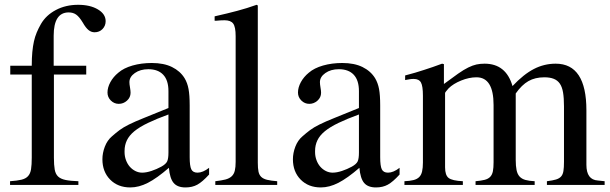

<svg xmlns="http://www.w3.org/2000/svg" viewBox="-20 -782 2580 812"><path d="M344.7 -466.8H208V-115.2Q208 -84 211.4 -64.9Q214.8 -45.9 225.6 -35.6Q236.3 -25.4 256.8 -21Q277.3 -16.6 311.5 -15.6V0H22.5V-15.6Q52.7 -17.6 70.8 -22Q88.9 -26.4 98.6 -37.1Q108.4 -47.9 111.3 -66.4Q114.3 -85 114.3 -115.2V-466.8H23.4V-503.9H114.3Q114.3 -537.1 116.7 -562Q119.1 -586.9 123.5 -606.9Q127.9 -627 135.3 -644.5Q142.6 -662.1 153.3 -680.7Q174.8 -717.8 216.3 -739.7Q257.8 -761.7 310.5 -761.7Q361.3 -761.7 394 -742.2Q426.8 -722.7 426.8 -692.4Q426.8 -672.9 413.6 -659.2Q400.4 -645.5 379.9 -645.5Q366.2 -645.5 354.5 -654.8Q342.8 -664.1 330.1 -686.5Q315.4 -710.9 302.2 -720.2Q289.1 -729.5 270.5 -729.5Q207 -729.5 207 -630.9V-503.9H344.7Z M782.2 -117.2Q782.2 -80.1 789.1 -65.9Q795.9 -51.8 815.4 -51.8Q837.9 -51.8 864.3 -72.3V-43.9Q835.9 -12.7 814.5 -1Q793 10.7 764.6 10.7Q730.5 10.7 714.4 -8.3Q698.2 -27.3 694.3 -72.3Q643.6 -28.3 605.5 -8.8Q567.4 10.7 531.2 10.7Q478.5 10.7 445.8 -22.5Q413.1 -55.7 413.1 -108.4Q413.1 -134.8 423.3 -161.6Q433.6 -188.5 453.1 -205.1Q470.7 -220.7 485.8 -231.9Q501 -243.2 525.4 -255.4Q549.8 -267.6 588.9 -283.2Q627.9 -298.8 692.4 -325.2V-396.5Q692.4 -442.4 670.4 -465.8Q648.4 -489.3 607.4 -489.3Q573.2 -489.3 550.3 -473.1Q527.3 -457 527.3 -434.6Q527.3 -425.8 529.8 -412.1Q532.2 -398.4 532.2 -389.6Q532.2 -370.1 517.1 -356.4Q502 -342.8 482.4 -342.8Q462.9 -342.8 448.7 -356.9Q434.6 -371.1 434.6 -390.6Q434.6 -412.1 446.8 -434.6Q459 -457 480.5 -474.6Q502.9 -494.1 540.5 -504.9Q578.1 -515.6 622.1 -515.6Q672.9 -515.6 707.5 -498.5Q742.2 -481.4 760.7 -451.2Q772.5 -431.6 777.3 -405.8Q782.2 -379.9 782.2 -335.9ZM692.4 -297.9Q641.6 -279.3 606 -262.2Q570.3 -245.1 548.3 -227.1Q526.4 -209 516.6 -188.5Q506.8 -168 506.8 -143.6V-138.7Q506.8 -121.1 512.7 -105Q518.6 -88.9 528.8 -77.1Q539.1 -65.4 552.7 -58.6Q566.4 -51.8 581.1 -51.8Q598.6 -51.8 620.6 -59.1Q642.6 -66.4 662.1 -77.1Q681.6 -87.9 687 -99.6Q692.4 -111.3 692.4 -136.7Z M887.7 -712.9Q917 -719.7 939.9 -725.1Q962.9 -730.5 983.9 -736.3Q1004.9 -742.2 1024.4 -748Q1043.9 -753.9 1065.4 -761.7L1070.3 -758.8V-93.8Q1070.3 -70.3 1073.2 -56.2Q1076.2 -42 1085 -33.7Q1093.8 -25.4 1109.9 -21.5Q1126 -17.6 1152.3 -15.6V0H890.6V-15.6Q917 -18.6 933.6 -22.9Q950.2 -27.3 960 -36.6Q969.7 -45.9 973.1 -60.5Q976.6 -75.2 976.6 -97.7V-628.9Q976.6 -668 966.3 -682.1Q956.1 -696.3 929.7 -696.3Q921.9 -696.3 912.6 -695.8Q903.3 -695.3 894.5 -694.3H887.7Z M1587.9 -117.2Q1587.9 -80.1 1594.7 -65.9Q1601.6 -51.8 1621.1 -51.8Q1643.6 -51.8 1669.9 -72.3V-43.9Q1641.6 -12.7 1620.1 -1Q1598.6 10.7 1570.3 10.7Q1536.1 10.7 1520 -8.3Q1503.9 -27.3 1500 -72.3Q1449.2 -28.3 1411.1 -8.8Q1373 10.7 1336.9 10.7Q1284.2 10.7 1251.5 -22.5Q1218.8 -55.7 1218.8 -108.4Q1218.8 -134.8 1229 -161.6Q1239.3 -188.5 1258.8 -205.1Q1276.4 -220.7 1291.5 -231.9Q1306.6 -243.2 1331.1 -255.4Q1355.5 -267.6 1394.5 -283.2Q1433.6 -298.8 1498 -325.2V-396.5Q1498 -442.4 1476.1 -465.8Q1454.1 -489.3 1413.1 -489.3Q1378.9 -489.3 1356 -473.1Q1333 -457 1333 -434.6Q1333 -425.8 1335.4 -412.1Q1337.9 -398.4 1337.9 -389.6Q1337.9 -370.1 1322.8 -356.4Q1307.6 -342.8 1288.1 -342.8Q1268.6 -342.8 1254.4 -356.9Q1240.2 -371.1 1240.2 -390.6Q1240.2 -412.1 1252.4 -434.6Q1264.6 -457 1286.1 -474.6Q1308.6 -494.1 1346.2 -504.9Q1383.8 -515.6 1427.7 -515.6Q1478.5 -515.6 1513.2 -498.5Q1547.9 -481.4 1566.4 -451.2Q1578.1 -431.6 1583 -405.8Q1587.9 -379.9 1587.9 -335.9ZM1498 -297.9Q1447.3 -279.3 1411.6 -262.2Q1376 -245.1 1354 -227.1Q1332 -209 1322.3 -188.5Q1312.5 -168 1312.5 -143.6V-138.7Q1312.5 -121.1 1318.4 -105Q1324.2 -88.9 1334.5 -77.1Q1344.7 -65.4 1358.4 -58.6Q1372.1 -51.8 1386.7 -51.8Q1404.3 -51.8 1426.3 -59.1Q1448.2 -66.4 1467.8 -77.1Q1487.3 -87.9 1492.7 -99.6Q1498 -111.3 1498 -136.7Z M1693.4 -462.9Q1716.8 -468.8 1735.8 -474.6Q1754.9 -480.5 1773.4 -486.3Q1792 -492.2 1810.1 -498.5Q1828.1 -504.9 1849.6 -512.7L1857.4 -510.7V-426.8Q1892.6 -453.1 1917 -470.2Q1941.4 -487.3 1960.4 -496.6Q1979.5 -505.9 1995.1 -509.3Q2010.7 -512.7 2029.3 -512.7Q2120.1 -512.7 2147.5 -418Q2194.3 -467.8 2237.8 -490.2Q2281.2 -512.7 2330.1 -512.7Q2460 -512.7 2460 -315.4V-85Q2460 -21.5 2508.8 -18.6L2537.1 -15.6V0H2293V-15.6Q2317.4 -18.6 2331.5 -22.9Q2345.7 -27.3 2353 -35.6Q2360.4 -43.9 2362.8 -58.6Q2365.2 -73.2 2365.2 -97.7V-332Q2365.2 -367.2 2361.3 -390.6Q2357.4 -414.1 2347.7 -428.2Q2337.9 -442.4 2321.8 -448.7Q2305.7 -455.1 2282.2 -455.1Q2243.2 -455.1 2214.8 -439Q2186.5 -422.9 2161.1 -386.7V-105.5Q2161.1 -80.1 2164.6 -63Q2168 -45.9 2177.2 -35.6Q2186.5 -25.4 2202.1 -21Q2217.8 -16.6 2241.2 -15.6V0H1991.2V-15.6Q2014.6 -17.6 2029.8 -21.5Q2044.9 -25.4 2053.2 -34.2Q2061.5 -43 2064.5 -57.6Q2067.4 -72.3 2067.4 -95.7V-337.9Q2067.4 -455.1 1995.1 -455.1Q1963.9 -455.1 1930.2 -441.4Q1896.5 -427.7 1877 -408.2Q1862.3 -391.6 1862.3 -388.7V-74.2Q1862.3 -41 1877.4 -29.3Q1892.6 -17.6 1937.5 -15.6V0H1690.4V-15.6Q1713.9 -16.6 1729 -20.5Q1744.1 -24.4 1752.9 -33.2Q1761.7 -42 1765.1 -57.1Q1768.6 -72.3 1768.6 -94.7V-377Q1768.6 -418 1760.3 -433.1Q1752 -448.2 1729.5 -448.2Q1719.7 -448.2 1712.4 -446.8Q1705.1 -445.3 1693.4 -443.4Z"/></svg>

Font: Jomolhari
Style: Regular
Weight: 400
Designer: Christopher J. Fynn
Foundry: Christopher  J.  Fynn (Karma Drubgy¸ Tenzin).
Version: Version 1.000